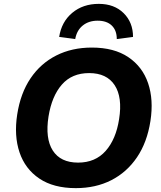

<svg xmlns="http://www.w3.org/2000/svg" viewBox="-20 -962 835 993"><path d="M52 0ZM372 11Q257 11 183.5 -38.5Q110 -88 81 -174Q52 -260 69 -370Q86 -480 138 -557Q190 -634 271 -675Q352 -716 455 -716Q570 -716 643.5 -666.5Q717 -617 746 -531.5Q775 -446 758 -336Q741 -226 688.5 -148.5Q636 -71 555.5 -30Q475 11 372 11ZM384 -121Q473 -121 526.5 -181.5Q580 -242 596 -346Q614 -459 573 -521.5Q532 -584 441 -584Q352 -584 300 -524.5Q248 -465 231 -360Q213 -246 253 -183.5Q293 -121 384 -121ZM369 -760 286 -771Q298 -849 353.5 -895.5Q409 -942 491 -942Q571 -942 619.5 -894Q668 -846 668 -771L584 -760Q584 -805 558 -830Q532 -855 485 -855Q439 -855 408 -830Q377 -805 369 -760Z"/></svg>

Font: Winston
Style: Bold Italic
Weight: 700
Italic angle: -9°
Designer: Original fonts by Vernon Adams / Changes by Cristiano Sobral
Foundry: Original fonts by Vernon Adams / Changes by Cristiano Sobral
Version: Version 2.503;July 17, 2020;FontCreator 13.0.0.2655 64-bit